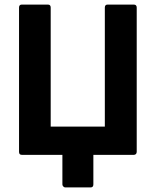

<svg xmlns="http://www.w3.org/2000/svg" viewBox="-20 -675 679 837"><path d="M264 142Q260 142 256 138Q252 134 252 129V0H75Q63 0 63 -13V-642Q63 -655 75 -655H189Q201 -655 201 -642V-123H437V-642Q437 -655 449 -655H563Q576 -655 576 -642V-13Q576 -7 572.5 -3.5Q569 0 564 0H387V129Q387 142 375 142Z"/></svg>

Font: Sofia Sans Semi Condensed ExtraBold
Style: Regular
Weight: 800
Designer: Botio Nikoltchev, Ani Petrova
Foundry: lettersoup
Version: Version 4.100